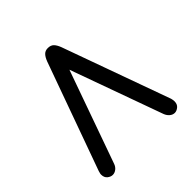

<svg xmlns="http://www.w3.org/2000/svg" viewBox="-171 -762 897 897"><g transform="rotate(-45 277.0 -314.0)"><path d="M276 -488 113 -30Q108 -15 96.5 -6Q85 3 72 3Q59 3 46.5 -7Q34 -17 34 -37Q34 -42 35.5 -46.5Q37 -51 38 -56L230 -589Q238 -610 248.5 -620.5Q259 -631 276 -631Q295 -631 305.5 -620.5Q316 -610 324 -589L516 -56Q517 -51 518 -46.5Q519 -42 519 -37Q519 -17 506.5 -7Q494 3 482 3Q469 3 458 -6Q447 -15 441 -30Z"/></g></svg>

Font: Beiruti Medium
Style: Regular
Weight: 500
Designer: Arlette Boutros
Foundry: Boutros
Version: Version 1.41